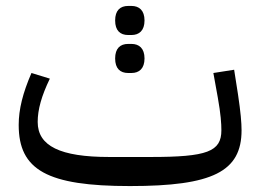

<svg xmlns="http://www.w3.org/2000/svg" viewBox="-20 -615 879 647"><path d="M412 -369H423C449 -369 467 -384 467 -418C467 -452 449 -467 423 -467H412C385 -467 368 -452 368 -418C368 -384 385 -369 412 -369ZM412 -497H423C449 -497 467 -512 467 -546C467 -580 449 -595 423 -595H412C385 -595 368 -580 368 -546C368 -512 385 -497 412 -497ZM418 12C697 12 794 -37 794 -176C794 -201 791 -237 782 -297L769 -380L699 -369L714 -286C724 -230 726 -198 726 -176C726 -104 678 -86 488 -86H348C183 -86 107 -123 107 -204C107 -246 120 -292 148 -350L86 -369C57 -302 43 -247 43 -194C43 -42 139 12 418 12Z"/></svg>

Font: IBM Plex Arabic
Style: Regular
Weight: 400
Designer: Mike Abbink, Paul van der Laan, Pieter van Rosmalen, Wael Morcos, Khajak Apelian
Foundry: Bold Monday
Version: Version 1.0